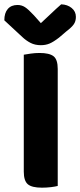

<svg xmlns="http://www.w3.org/2000/svg" viewBox="-40 -861 371 888"><path d="M154 7Q107 7 88.5 -9Q70 -25 70 -67V-608Q81 -610 101.5 -613Q122 -616 143 -616Q188 -616 207.5 -601Q227 -586 227 -542V-1Q216 2 196 4.5Q176 7 154 7ZM149 -754Q172 -775 196 -798Q220 -821 243 -841Q272 -840 291.5 -824Q311 -808 311 -783Q311 -763 301.5 -749Q292 -735 267 -716L233 -687Q207 -667 189 -659.5Q171 -652 149 -652Q122 -652 101.5 -662.5Q81 -673 63 -690L-20 -767Q-20 -801 -4 -819.5Q12 -838 41 -838Q60 -838 75.5 -828Q91 -818 117 -790Z"/></svg>

Font: Baloo Chettan 2
Style: Bold
Weight: 700
Designer: Maithili Shingre, Unnati Kotecha and Ek Type
Foundry: Ek Type
Version: Version 1.640;hotconv 1.0.111;makeotfexe 2.5.65597; ttfautoh